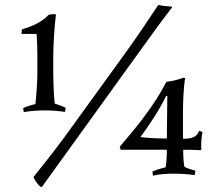

<svg xmlns="http://www.w3.org/2000/svg" viewBox="-20 -724 870 786"><path d="M729 -263C729 -298 731 -367 738 -404L732 -406C710 -398 686 -392 661 -389C611 -291 541 -206 470 -123L474 -111H663C663 -87 662 -62 658 -39C643 -36 618 -28 604 -22L606 -5C631 -11 662 -13 686 -13C719 -13 744 -12 777 -7L780 -25C769 -28 744 -36 735 -41C731 -61 730 -85 730 -111C745 -111 776 -111 800 -109L804 -111C803 -136 804 -160 809 -184L795 -188C785 -160 760 -156 729 -156ZM151 42 549 -510C611 -596 652 -653 685 -694L681 -697C664 -698 645 -700 628 -704C582 -634 545 -579 496 -511L242 -160C206 -111 155 -47 117 1C124 16 134 31 146 41ZM125 -298C111 -295 89 -288 75 -282L77 -265C105 -270 135 -272 163 -272C192 -272 219 -270 246 -266L249 -283C236 -289 217 -296 204 -300C201 -323 198 -386 198 -427V-494C198 -537 203 -620 209 -664L206 -666C198 -666 186 -665 180 -664C149 -632 112 -616 70 -604C69 -601 68 -591 68 -587L70 -585H130C132 -554 133 -526 133 -494V-427C133 -386 128 -324 125 -298ZM660 -331H665L663 -157C622 -157 584 -159 555 -163C591 -212 634 -276 660 -331Z"/></svg>

Font: Almendra
Style: Regular
Weight: 400
Designer: Ana Sanfelippo
Foundry: Ana Sanfelippo
Version: Version 1.003